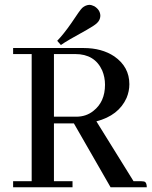

<svg xmlns="http://www.w3.org/2000/svg" viewBox="-20 -788 638 808"><path d="M285.2 0V-25.4H207V-268.6H291L445.3 0H597.7Q597.7 -22.5 585 -24.4Q580.1 -25.4 574.2 -25.4H542L385.7 -277.3Q479.5 -301.8 512.7 -376Q524.4 -404.3 524.4 -433.6Q524.4 -506.8 460.9 -550.8Q408.2 -585.9 332 -585.9H35.2V-560.5H113.3V-25.4H35.2V0ZM296.9 -560.5Q378.9 -560.5 410.2 -491.2Q421.9 -462.9 421.9 -431.6Q421.9 -359.4 373 -321.3Q342.8 -296.9 300.8 -296.9H207V-560.5ZM387.7 -690.4Q401.4 -703.1 402.3 -720.7Q402.3 -746.1 377 -761.7Q365.2 -767.6 355.5 -767.6Q339.8 -766.6 326.2 -754.9Q317.4 -747.1 279.3 -689.5Q248 -644.5 220.7 -616.2L236.3 -598.6Q260.7 -616.2 344.7 -662.1Q376 -679.7 387.7 -690.4Z"/></svg>

Font: Abhaya Libre Medium
Style: Regular
Weight: 500
Designer: Pushpananda Ekanayake, Sol Matas, Pathum Egodawatta
Foundry: Mooniak
Version: Version 1.050 ; ttfautohint (v1.6)